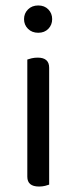

<svg xmlns="http://www.w3.org/2000/svg" viewBox="-20 -678 281 703"><path d="M160 -2Q155 0 145 2.5Q135 5 123 5Q80 5 80 -31V-460Q85 -462 95.5 -464.5Q106 -467 118 -467Q160 -467 160 -430ZM68 -608Q68 -629 82.5 -643.5Q97 -658 120 -658Q143 -658 157 -643.5Q171 -629 171 -608Q171 -587 157 -572.5Q143 -558 120 -558Q97 -558 82.5 -572.5Q68 -587 68 -608Z"/></svg>

Font: Baloo Da 2
Style: Regular
Weight: 400
Designer: Noopur Datye, Sulekha Rajkumar and Ek Type
Foundry: Ek Type
Version: Version 1.640;hotconv 1.0.111;makeotfexe 2.5.65597; ttfautoh